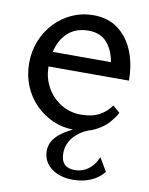

<svg xmlns="http://www.w3.org/2000/svg" viewBox="-90 -629 740 955"><g transform="rotate(10 279.5 -152.0)"><path d="M305 14Q249 14 199.5 -8Q150 -30 111.5 -69Q73 -108 51.5 -160.5Q30 -213 30 -274Q30 -335 51.5 -388Q73 -441 111 -480.5Q149 -520 198.5 -542Q248 -564 304 -564Q379 -564 430 -525.5Q481 -487 507.5 -421.5Q534 -356 534 -274H128Q128 -217 154.5 -169.5Q181 -122 226.5 -94Q272 -66 328 -66Q384 -66 420.5 -86Q457 -106 479 -139L515 -108Q504 -86 479.5 -57.5Q455 -29 412.5 -7.5Q370 14 305 14ZM136 -349H430Q419 -411 386 -447.5Q353 -484 294 -484Q230 -484 190 -447.5Q150 -411 136 -349ZM393 0Q337 19 306 55.5Q275 92 275 138Q275 211 345 211Q383 211 413 189Q443 167 459 128H462L500 193Q475 225 434.5 242.5Q394 260 345 260Q277 260 234.5 227Q192 194 192 140Q192 92 236 55Q280 18 380 -19Z"/></g></svg>

Font: Faculty Glyphic
Style: Regular
Weight: 400
Designer: Koto Studio, Dylan Young
Foundry: Koto Studio
Version: Version 1.004; ttfautohint (v1.8.4.7-5d5b)